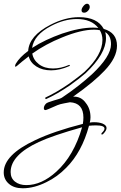

<svg xmlns="http://www.w3.org/2000/svg" viewBox="-66 -663 647 1029"><path d="M56 346Q9 346 -18.5 322Q-46 298 -46 261Q-46 167 123 88Q224 40 378 1Q381 -16 381 -33Q381 -111 309 -115L277 -109Q266 -107 257 -104.5Q248 -102 241 -99Q183 -73 178 -73Q169 -73 169 -83Q169 -96 181 -108Q187 -114 221 -124Q239 -129 251 -133Q263 -137 268 -141Q314 -172 353.5 -203Q393 -234 427 -265Q529 -361 529 -426Q529 -472 498 -491Q502 -478 502 -459Q502 -374 393 -271Q377 -257 356 -240.5Q335 -224 308 -205Q274 -182 242 -163.5Q210 -145 181 -132Q178 -131 177 -135Q175 -140 179 -141Q237 -168 304 -214Q330 -233 351 -249Q372 -265 388 -279Q483 -369 483 -449Q483 -478 469 -501Q456 -504 438 -504Q368 -504 266 -462Q179 -427 107 -376Q113 -341 143 -318.5Q173 -296 218 -296Q260 -296 304 -315Q307 -316 308 -313Q309 -310 306 -309Q254 -286 208 -286Q161 -286 128.5 -307Q96 -328 88 -361Q88 -361 51 -332Q20 -305 18 -305Q15 -305 15 -310Q15 -315 19 -322Q39 -356 85 -390Q90 -471 204 -530Q283 -571 357 -571Q456 -571 490 -508Q561 -488 561 -418Q561 -354 494 -284Q468 -256 426 -221Q384 -186 326 -145Q369 -147 394 -111Q419 -80 419 -34Q419 -27 418 -20Q417 -13 415 -6Q420 -7 426 -7.5Q432 -8 438 -8Q465 -8 483 -1Q505 8 505 23Q505 37 486 56Q482 58 481 58Q477 58 477 55Q477 54 479 50Q494 36 494 26Q494 9 448 9Q438 9 428.5 9.5Q419 10 411 11Q373 152 289 236Q241 285 183 313Q117 346 56 346ZM106 -406Q141 -429 181.5 -448Q222 -467 267 -483Q361 -515 433 -515Q441 -515 447.5 -514.5Q454 -514 461 -513Q424 -561 346 -561Q278 -561 208 -524Q116 -476 106 -406ZM75 329Q157 329 236 257Q330 172 374 19Q217 63 142 98Q-9 168 -9 259Q-9 292 14.5 310.5Q38 329 75 329ZM385 -595Q371 -595 371 -608Q371 -618 381 -630.5Q391 -643 401 -643Q407 -643 411 -638Q415 -633 415 -626Q415 -615 405.5 -605Q396 -595 385 -595Z"/></svg>

Font: Passions Conflict
Style: Regular
Weight: 400
Designer: Robert E. Leuschke
Foundry: Robert E. Leuschke
Version: Version 1.010; ttfautohint (v1.8.3)